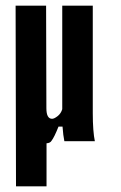

<svg xmlns="http://www.w3.org/2000/svg" viewBox="-20 -495 423 673"><path d="M143.1 158.2H36.1L34.7 -475.1H141.6L142.6 -115.7Q142.6 -78.6 162.6 -78.6Q169.9 -78.6 181.9 -87.9Q193.8 -97.2 198.2 -112.3V-475.1H305.2V-98.1Q305.2 -66.9 307.1 -41.3Q309.1 -15.6 312.5 0H205.6Q203.6 -9.8 201.9 -22.7Q200.2 -35.6 199.2 -51.3H185.1Q170.4 -14.2 160.6 -1.5Q156.2 6.3 143.1 7.3Z"/></svg>

Font: Agdasima
Style: Bold
Weight: 700
Width: 3
Designer: The DocRepair Project, Patric King
Foundry: Google
Version: Version 2.002